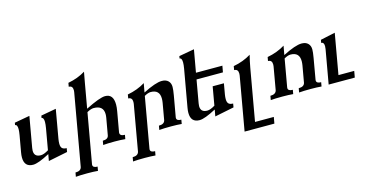

<svg xmlns="http://www.w3.org/2000/svg" viewBox="-95 -1260 3829 1982"><g transform="rotate(-15 1819.0 -269.0)"><path d="M283.7 14.6 296.4 -56.2Q173.3 9.8 118.7 9.8Q24.4 9.8 24.4 -92.8Q24.4 -117.2 29.8 -147L60.5 -320.3Q67.4 -359.4 67.4 -384.8Q67.4 -433.6 42.5 -433.6L46.9 -458.5L210 -487.8L152.3 -160.2Q149.4 -144.5 149.4 -131.3Q149.4 -64.5 220.2 -64.5Q252.9 -64.5 303.2 -95.2L342.8 -320.3Q349.6 -359.9 349.6 -385.7Q349.6 -433.6 325.7 -433.6L330.1 -458.5L492.2 -487.8L438 -178.7Q433.6 -151.4 433.6 -130.9Q433.6 -96.2 448.2 -81.5Q462.9 -66.9 496.1 -66.4L489.3 -26.9Z M747.1 244.1Q702.1 239.7 635.3 239.7Q557.6 239.7 510.7 244.1L518.6 200.2Q576.2 200.2 585.4 160.2L720.7 -606.4Q722.2 -616.7 722.2 -625.5Q722.2 -672.9 680.2 -672.9L687.5 -712.9Q791.5 -732.4 872.6 -782.2L852.5 -672.9L805.2 -404.8Q959.5 -482.4 1017.1 -482.4Q1105 -482.4 1105 -369.1Q1105 -338.4 1098.1 -299.8L1060.1 -84L1059.6 -78.6Q1059.6 -43.9 1112.3 -43.5L1104.5 0.5Q1059.1 -4.4 992.2 -4.4Q914.6 -4.4 868.2 0L876 -43.9Q933.1 -43.9 939.9 -84L971.7 -263.7Q975.1 -284.2 975.1 -301.3Q975.1 -394 871.1 -394Q841.8 -394 799.3 -370.1L705.6 160.2L704.6 168.5Q704.6 200.2 754.9 200.2Z M1361.8 244.1Q1316.4 239.7 1248 239.7Q1168.9 239.7 1122.1 244.1L1129.9 200.2Q1187.5 200.2 1197.3 159.7L1283.2 -329.1Q1284.7 -339.8 1284.7 -349.1Q1284.7 -397 1242.2 -397L1249 -438Q1355 -457.5 1438 -508.8L1420.4 -413.1Q1556.2 -482.4 1622.6 -482.4Q1667 -482.4 1691.2 -458.5Q1715.3 -434.6 1715.3 -395Q1715.3 -364.3 1705.1 -305.7L1666 -84.5L1665 -75.7Q1665 -43.9 1715.3 -43.9L1707.5 0Q1662.1 -4.4 1593.8 -4.4Q1514.6 -4.4 1467.8 0L1475.6 -43.9Q1533.7 -43.9 1542.5 -84.5L1573.7 -262.2Q1577.6 -286.1 1577.6 -306.2Q1577.6 -401.4 1482.4 -401.4Q1454.6 -401.4 1414.6 -378.4L1319.8 159.7L1318.8 168.5Q1318.8 200.2 1369.6 200.2Z M2062.5 14.6 2075.2 -56.2Q1952.1 9.8 1897.5 9.8Q1803.2 9.8 1803.2 -92.8Q1803.2 -117.2 1808.6 -147L1878.9 -544.9Q1885.7 -584 1885.7 -609.4Q1885.7 -658.2 1860.8 -658.2L1865.2 -683.1L2028.8 -712.4L1986.3 -472.7H2268.6L2256.3 -404.3H1974.1L1931.2 -160.2Q1928.2 -144.5 1928.2 -131.3Q1928.2 -64.5 1999 -64.5Q2031.7 -64.5 2082 -95.2L2116.7 -293H2236.8L2216.8 -178.7Q2212.4 -151.4 2212.4 -130.9Q2212.4 -96.2 2227.1 -81.5Q2241.7 -66.9 2274.9 -66.4L2268.1 -26.9Z M2632.3 244.1H2314L2415 -329.1Q2416.5 -339.8 2416.5 -349.1Q2416.5 -397 2374 -397L2380.9 -438Q2486.8 -457.5 2569.8 -508.8Q2553.2 -444.3 2541.5 -378.4L2443.8 175.8H2644.5Z M3201.7 0Q3156.2 -4.4 3087.9 -4.4Q3008.8 -4.4 2961.9 0L2969.7 -43.9Q3027.8 -43.9 3036.6 -84.5L3067.9 -262.2Q3071.8 -286.1 3071.8 -306.2Q3071.8 -401.4 2976.6 -401.4Q2948.7 -401.4 2908.7 -378.4L2856.9 -84.5L2856 -75.7Q2856 -43.9 2906.7 -43.9L2898.9 0Q2853.5 -4.4 2785.2 -4.4Q2706.1 -4.4 2659.2 0L2667 -43.9Q2724.6 -43.9 2734.4 -84.5L2777.3 -329.1Q2778.8 -339.4 2778.8 -348.6Q2778.8 -397 2735.8 -397L2743.2 -438Q2849.1 -457.5 2932.1 -508.8L2914.6 -413.1Q3050.3 -482.4 3116.7 -482.4Q3161.1 -482.4 3185.1 -458.3Q3209 -434.1 3209 -395Q3209 -363.8 3198.7 -305.7L3160.2 -84.5L3159.2 -75.7Q3159.2 -43.9 3209.5 -43.9Z M3557.1 0H3277.8L3341.8 -361.8Q3344.7 -379.9 3344.7 -393.1Q3344.7 -436 3314.5 -436L3320.3 -467.3L3477.1 -501L3400.9 -68.4H3569.3Z"/></g></svg>

Font: Kelvinch
Style: Bold Italic
Weight: 700
Italic angle: -10°
Designer: Paul James Miller
Foundry: High-Logic / Made with FontCreator
Version: Version 3.30 September 23, 2016